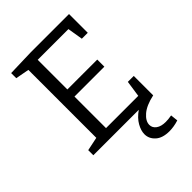

<svg xmlns="http://www.w3.org/2000/svg" viewBox="-262 -811 1145 1145"><g transform="rotate(-45 310.5 -239.0)"><path d="M504 -164H554V0H49V-43L135 -61V-634L49 -650V-693L216 -698H542V-540H492L476 -637H217V-387H469V-327H217V-61H489ZM472 220Q414 220 383.5 192.5Q353 165 353 127Q353 97 372.5 62.5Q392 28 433 -0.5Q474 -29 539 -42L553 0Q484 15 448.5 45.5Q413 76 413 108Q413 133 435 149Q457 165 495 165Q517 165 545 160L550 207Q528 214 508 217Q488 220 472 220Z"/></g></svg>

Font: Bitter
Style: Regular
Weight: 400
Designer: Sol Matas, and Bitter project Authors
Foundry: Sol Matas
Version: Version 2.001